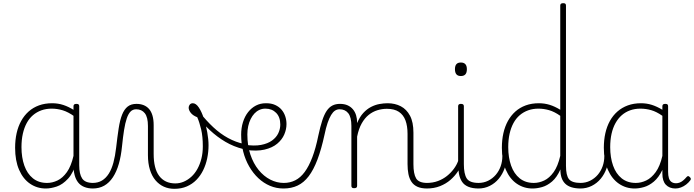

<svg xmlns="http://www.w3.org/2000/svg" viewBox="-20 -1168 4363 1207"><path d="M268 17Q213 17 169 -13Q125 -43 100 -100.5Q75 -158 75 -239Q75 -288 84.5 -330.5Q94 -373 113 -407.5Q132 -442 160 -467Q188 -492 225 -505.5Q262 -519 308 -519Q345 -519 378.5 -508Q412 -497 448 -474V-436Q409 -464 374.5 -474.5Q340 -485 305 -485Q270 -485 240.5 -474.5Q211 -464 187.5 -444Q164 -424 148 -394.5Q132 -365 123.5 -327Q115 -289 115 -243Q115 -178 133 -127Q151 -76 187 -47Q223 -18 276 -18Q309 -18 341.5 -33.5Q374 -49 400.5 -86Q427 -123 442 -188L462 -154Q442 -82 408 -45Q374 -8 337 4.5Q300 17 268 17ZM566 17Q533 17 509 7Q485 -3 470.5 -22Q456 -41 449 -68Q442 -95 442 -128V-500Q442 -508 446.5 -511.5Q451 -515 461 -515Q470 -515 474 -511.5Q478 -508 478 -500V-129Q478 -74 496.5 -46Q515 -18 566 -18Q572 -18 576 -12.5Q580 -7 580 -0.5Q580 6 577 11.5Q574 17 566 17Z M562 17Q553 17 548 11.5Q543 6 543 -0.5Q543 -7 548 -12.5Q553 -18 562 -18Q596 -18 621 -33Q646 -48 664 -76.5Q682 -105 693 -146Q704 -187 710 -239Q718 -309 726 -361Q734 -413 747.5 -447Q761 -481 782.5 -498Q804 -515 838 -515Q847 -515 851.5 -510Q856 -505 855.5 -498Q855 -491 850 -486Q845 -481 836 -481Q815 -481 801 -467Q787 -453 777 -424Q767 -395 760 -351Q753 -307 747 -248Q741 -187 727 -138Q713 -89 690 -54Q667 -19 635.5 -1Q604 17 562 17Z M1076 19Q1040 19 1010 5.5Q980 -8 957.5 -34.5Q935 -61 922.5 -101Q910 -141 910 -193V-376Q910 -431 890.5 -456Q871 -481 836 -481Q827 -481 822.5 -486Q818 -491 818.5 -498Q819 -505 824 -510Q829 -515 838 -515Q863 -515 883 -507Q903 -499 917 -483Q931 -467 938.5 -441.5Q946 -416 946 -381V-200Q946 -155 954.5 -120.5Q963 -86 980.5 -62.5Q998 -39 1023.5 -27Q1049 -15 1082 -15Q1110 -15 1135.5 -26Q1161 -37 1183 -57Q1205 -77 1221 -106Q1237 -135 1246 -170.5Q1255 -206 1255 -248Q1255 -310 1244.5 -354.5Q1234 -399 1220 -431Q1192 -442 1179 -459Q1166 -476 1166 -491Q1166 -502 1173 -510.5Q1180 -519 1192 -519Q1212 -519 1230 -492Q1248 -465 1261.5 -423Q1275 -381 1283 -336Q1291 -291 1291 -255Q1291 -213 1282.5 -172.5Q1274 -132 1257 -97.5Q1240 -63 1214.5 -37Q1189 -11 1154.5 4Q1120 19 1076 19Z M1509 -231Q1449 -246 1397 -276.5Q1345 -307 1299 -350Q1253 -393 1212 -444Q1206 -452 1210 -459Q1214 -466 1222 -468Q1230 -470 1236 -461Q1277 -409 1321 -368Q1365 -327 1413.5 -300.5Q1462 -274 1514 -263Q1522 -261 1524 -255.5Q1526 -250 1525 -244Q1524 -238 1519.5 -234Q1515 -230 1509 -231Z M1520 -258Q1579 -249 1621 -257Q1663 -265 1690 -284.5Q1717 -304 1729.5 -330.5Q1742 -357 1742 -385Q1742 -432 1716 -458.5Q1690 -485 1649 -485Q1638 -485 1633.5 -490Q1629 -495 1630.5 -502Q1632 -509 1638 -514Q1644 -519 1654 -519Q1686 -519 1710 -508Q1734 -497 1749.5 -479Q1765 -461 1773 -437.5Q1781 -414 1781 -388Q1781 -355 1767 -322.5Q1753 -290 1722.5 -264.5Q1692 -239 1643 -227.5Q1594 -216 1525 -226Z M1762 17Q1717 17 1677 0Q1637 -17 1604 -48Q1571 -79 1546.5 -121.5Q1522 -164 1509 -214.5Q1496 -265 1496 -321Q1496 -364 1507.5 -400.5Q1519 -437 1540 -463.5Q1561 -490 1589 -504.5Q1617 -519 1651 -519Q1660 -519 1664.5 -514Q1669 -509 1668 -502Q1667 -495 1661.5 -490Q1656 -485 1647 -485Q1628 -485 1610.5 -477Q1593 -469 1579.5 -454.5Q1566 -440 1556 -420Q1546 -400 1540.5 -375.5Q1535 -351 1535 -323Q1535 -253 1554 -196.5Q1573 -140 1605.5 -100Q1638 -60 1679 -39Q1720 -18 1764 -18Q1803 -18 1836 -34.5Q1869 -51 1895.5 -87Q1922 -123 1943.5 -179.5Q1965 -236 1981 -315Q1993 -371 2005.5 -409.5Q2018 -448 2033.5 -471Q2049 -494 2069.5 -504.5Q2090 -515 2117 -515Q2126 -515 2130.5 -510Q2135 -505 2134.5 -498Q2134 -491 2128.5 -486Q2123 -481 2114 -481Q2099 -481 2086 -472.5Q2073 -464 2061.5 -445Q2050 -426 2039.5 -395.5Q2029 -365 2020 -321Q2000 -229 1975.5 -164.5Q1951 -100 1920.5 -60Q1890 -20 1851 -1.5Q1812 17 1762 17Z M2666 17Q2628 17 2604 6Q2580 -5 2566.5 -25.5Q2553 -46 2547.5 -74Q2542 -102 2542 -136V-326Q2542 -376 2529 -411Q2516 -446 2487.5 -465Q2459 -484 2412 -484Q2382 -484 2352.5 -475Q2323 -466 2298 -446Q2273 -426 2254 -392.5Q2235 -359 2225 -309V0Q2225 8 2220.5 11.5Q2216 15 2206 15Q2197 15 2193 11.5Q2189 8 2189 0V-376Q2189 -431 2169.5 -456Q2150 -481 2115 -481Q2106 -481 2101.5 -486Q2097 -491 2097.5 -498Q2098 -505 2103 -510Q2108 -515 2117 -515Q2145 -515 2165 -506Q2185 -497 2198.5 -481Q2212 -465 2218.5 -443.5Q2225 -422 2225 -397V-394Q2241 -433 2263.5 -457.5Q2286 -482 2312 -495.5Q2338 -509 2365 -514Q2392 -519 2417 -519Q2463 -519 2499.5 -500Q2536 -481 2557.5 -440.5Q2579 -400 2579 -334V-136Q2579 -75 2596 -46.5Q2613 -18 2666 -18Q2673 -18 2676.5 -12.5Q2680 -7 2680 -0.5Q2680 6 2676.5 11.5Q2673 17 2666 17Z M2662 17Q2653 17 2648 11.5Q2643 6 2643 -0.5Q2643 -7 2648 -12.5Q2653 -18 2662 -18Q2701 -18 2733 -30Q2765 -42 2790 -62Q2815 -82 2833 -106.5Q2851 -131 2860 -156Q2863 -165 2870.5 -165Q2878 -165 2883 -158.5Q2888 -152 2885 -143Q2876 -117 2857.5 -89Q2839 -61 2811.5 -37Q2784 -13 2746.5 2Q2709 17 2662 17Z M2990 17Q2950 17 2924 6Q2898 -5 2884.5 -25.5Q2871 -46 2865.5 -74Q2860 -102 2860 -136V-500Q2860 -508 2864.5 -511.5Q2869 -515 2877 -515Q2887 -515 2891.5 -511.5Q2896 -508 2896 -500V-136Q2896 -75 2914 -46.5Q2932 -18 2990 -18Q2997 -18 3000 -12.5Q3003 -7 3003 -0.5Q3003 6 3000 11.5Q2997 17 2990 17ZM2877 -690Q2858 -690 2849 -701Q2840 -712 2840 -733Q2840 -754 2849 -764.5Q2858 -775 2877 -775Q2896 -775 2905.5 -764.5Q2915 -754 2915 -733Q2915 -711 2905.5 -700.5Q2896 -690 2877 -690Z M2987 17Q2978 17 2973 11.5Q2968 6 2968 -0.5Q2968 -7 2973 -12.5Q2978 -18 2987 -18Q3021 -18 3049 -32Q3077 -46 3097 -69.5Q3117 -93 3127.5 -123Q3138 -153 3138 -186Q3138 -196 3145 -199.5Q3152 -203 3158.5 -199.5Q3165 -196 3165 -186Q3165 -146 3152 -109.5Q3139 -73 3115.5 -44.5Q3092 -16 3059 0.5Q3026 17 2987 17Z M3328 17Q3273 17 3229 -13Q3185 -43 3160 -100.5Q3135 -158 3135 -239Q3135 -288 3144.5 -330.5Q3154 -373 3173 -407.5Q3192 -442 3220 -467Q3248 -492 3285 -505.5Q3322 -519 3368 -519Q3403 -519 3435.5 -509Q3468 -499 3502 -478V-1133Q3502 -1141 3506.5 -1144.5Q3511 -1148 3521 -1148Q3530 -1148 3534 -1144.5Q3538 -1141 3538 -1133V-126Q3538 -65 3557 -41.5Q3576 -18 3632 -18Q3639 -18 3642.5 -12.5Q3646 -7 3646 -0.5Q3646 6 3642.5 11.5Q3639 17 3632 17Q3598 17 3573.5 9.5Q3549 2 3533.5 -13Q3518 -28 3510.5 -50Q3503 -72 3503 -100V-103Q3481 -53 3450.5 -27Q3420 -1 3388 8Q3356 17 3328 17ZM3336 -18Q3369 -18 3401.5 -33.5Q3434 -49 3460.5 -86Q3487 -123 3502 -188V-440Q3465 -466 3431.5 -475.5Q3398 -485 3365 -485Q3330 -485 3300.5 -474.5Q3271 -464 3247.5 -444Q3224 -424 3208 -394.5Q3192 -365 3183.5 -327Q3175 -289 3175 -243Q3175 -178 3193 -127Q3211 -76 3247 -47Q3283 -18 3336 -18Z M3628 17Q3619 17 3614 11.5Q3609 6 3609 -0.5Q3609 -7 3614 -12.5Q3619 -18 3628 -18Q3662 -18 3690 -32Q3718 -46 3738 -69.5Q3758 -93 3768.5 -123Q3779 -153 3779 -186Q3779 -196 3786 -199.5Q3793 -203 3799.5 -199.5Q3806 -196 3806 -186Q3806 -146 3793 -109.5Q3780 -73 3756.5 -44.5Q3733 -16 3700 0.5Q3667 17 3628 17Z M3970 17Q3915 17 3871 -13Q3827 -43 3801.5 -100.5Q3776 -158 3776 -239Q3776 -288 3785.5 -330.5Q3795 -373 3814 -407.5Q3833 -442 3861.5 -467Q3890 -492 3927 -505.5Q3964 -519 4010 -519Q4045 -519 4077 -509Q4109 -499 4144 -478V-500Q4144 -508 4148.5 -511.5Q4153 -515 4162 -515Q4172 -515 4176 -511.5Q4180 -508 4180 -500V-88Q4180 -64 4185 -48Q4190 -32 4201.5 -24Q4213 -16 4230 -16Q4241 -16 4252 -20Q4263 -24 4274 -33Q4285 -42 4296 -55Q4301 -61 4306 -61Q4311 -61 4316 -55Q4321 -51 4322.5 -46Q4324 -41 4320 -35Q4309 -20 4293.5 -8Q4278 4 4260.5 10.5Q4243 17 4226 17Q4207 17 4192 11Q4177 5 4166 -6.5Q4155 -18 4149.5 -35.5Q4144 -53 4144 -76Q4144 -82 4144 -88.5Q4144 -95 4144 -100Q4121 -52 4090.5 -26.5Q4060 -1 4028.5 8Q3997 17 3970 17ZM3816 -243Q3816 -178 3834 -127Q3852 -76 3888 -47Q3924 -18 3977 -18Q4010 -18 4042.5 -33.5Q4075 -49 4102 -86Q4129 -123 4144 -188V-440Q4107 -466 4073.5 -475.5Q4040 -485 4006 -485Q3971 -485 3941.5 -474.5Q3912 -464 3889 -444Q3866 -424 3849.5 -394.5Q3833 -365 3824.5 -327Q3816 -289 3816 -243Z"/></svg>

Font: Playwrite CL Thin
Style: Regular
Weight: 100
Designer: Veronika Burian, José Scaglione
Foundry: TypeTogether
Version: Version 1.002